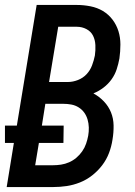

<svg xmlns="http://www.w3.org/2000/svg" viewBox="-23 -755 543 775"><path d="M192 0H4L33 -178H-3V-248H45L125 -735H287Q315 -735 342.5 -729.5Q370 -724 392.5 -710.5Q415 -697 431 -676Q447 -655 455 -629.5Q463 -604 463 -575.5Q463 -547 459 -519Q455 -497 448 -475.5Q441 -454 427.5 -435Q414 -416 395 -401.5Q376 -387 354 -378Q378 -365 396.5 -345.5Q415 -326 425 -301.5Q435 -277 435.5 -248.5Q436 -220 431 -191Q427 -164 417 -137.5Q407 -111 389.5 -88Q372 -65 349 -47Q326 -29 299.5 -18.5Q273 -8 246 -4Q219 0 192 0ZM175 -424H251Q271 -424 291.5 -432Q312 -440 326.5 -455.5Q341 -471 348.5 -491Q356 -511 360 -531Q363 -552 362 -573Q361 -594 352.5 -611Q344 -628 326 -637.5Q308 -647 287 -647H212ZM119 -88H191Q207 -88 223.5 -90.5Q240 -93 256 -100Q272 -107 285.5 -118.5Q299 -130 309 -144.5Q319 -159 324.5 -175Q330 -191 333 -207Q336 -224 335.5 -240.5Q335 -257 330.5 -272.5Q326 -288 317 -300.5Q308 -313 294.5 -321.5Q281 -330 265 -333Q249 -336 232 -336H160L146 -248H234L233 -178H134Z"/></svg>

Font: Iosevka Term Curly SmBd Obl
Style: Regular
Weight: 600
Italic angle: -9°
Designer: Belleve Invis
Foundry: Belleve Invis
Version: Version 32.3.0